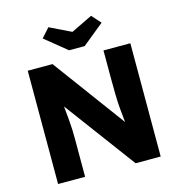

<svg xmlns="http://www.w3.org/2000/svg" viewBox="-130 -1032 1067 1146"><g transform="rotate(-15 404.0 -459.5)"><path d="M87 0V-700H240L569 -254Q564 -298 560.5 -339.5Q557 -381 556 -427.5Q555 -474 555 -533V-700H721V0H566L241 -438Q246 -385 249 -351.5Q252 -318 253 -291Q254 -264 254 -230V0ZM357 -754 223 -863 273 -919 405 -855 537 -919 587 -863 453 -754Z"/></g></svg>

Font: Readex Pro
Style: Bold
Weight: 700
Designer: Bonnie Shaver-Troup, Thomas Jockin
Foundry: Lexend
Version: Version 1.203; ttfautohint (v1.8.3)